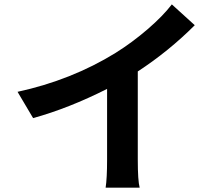

<svg xmlns="http://www.w3.org/2000/svg" viewBox="-20 -828 1040 892"><path d="M620.1 -496.1V-86.9Q620.1 11.7 628.9 43.9H470.7Q477.5 1 477.5 -86.9V-415Q299.8 -325.2 133.8 -279.3L61.5 -401.4Q312.5 -456.1 516.6 -582Q594.7 -630.9 666 -692.4Q737.3 -753.9 778.3 -807.6L884.8 -710.9Q763.7 -589.8 620.1 -496.1Z"/></svg>

Font: Gen Shin Gothic Monospace Bold
Style: Bold
Weight: 700
Designer: [Source Han Sans]
Ryoko NISHIZUKA  (kana & ideographs); Paul D. Hunt (Latin, Greek & Cyrillic); Wenlong ZHANG  (bopomofo
Version: Version 1.002.20150607